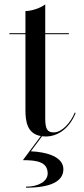

<svg xmlns="http://www.w3.org/2000/svg" viewBox="-20 -610 378 868"><path d="M195.5 174.5C195.5 208 156.5 234 97.5 234V238.5C218.5 238.5 266.5 205 266.5 155C266.5 99 191.5 77 119.5 74L170 6C175 6.5 180.5 7 186.5 7C248 7 297.5 -37 322 -99.5L318 -101C298.5 -54 260 -11.5 223 -11.5C195.5 -11.5 184.5 -24.5 184.5 -74.5V-455.5H291.5V-460H184.5V-590C164.5 -575 125 -560 95 -560V-460H22.5V-455.5H95V-111C95 -61.5 103 -5.5 164.5 5L83.5 114C148.5 114 195.5 122.5 195.5 174.5Z"/></svg>

Font: Bodoni* 36pt
Style: Regular
Weight: 400
Version: Version 2.3